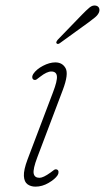

<svg xmlns="http://www.w3.org/2000/svg" viewBox="-20 -690 391 717"><path d="M127.5 -26Q141.5 -26 168.5 -45.5Q175.5 -51 181.5 -55.2Q187.5 -59.5 193.5 -56.5Q198 -54.5 198.5 -48.2Q199 -42 195 -35.5Q185.5 -21 161.5 -7Q137.5 7 112.5 7Q95 7 82.8 -1.8Q70.5 -10.5 69.2 -32.8Q68 -55 83 -95L178 -345.5Q194.5 -388.5 192.5 -405.8Q190.5 -423 171.5 -423Q155 -423 130 -403.5Q123.5 -398.5 117.5 -394Q111.5 -389.5 105.5 -392.5Q101 -395 100.5 -401Q100 -407 104 -413.5Q116 -431.5 140.5 -444.2Q165 -457 186.5 -457Q213 -457 225 -435.2Q237 -413.5 214.5 -354L119.5 -103Q102.5 -58 105.8 -42Q109 -26 127.5 -26ZM285 -634Q302.5 -652 314.2 -661.8Q326 -671.5 338 -669Q347 -667 350 -659.8Q353 -652.5 349.5 -643.5Q345.5 -634 335 -625.2Q324.5 -616.5 311.5 -607L203 -528.5Q195.5 -523.5 191.5 -528Q189 -530.5 191 -534.5Q193 -538.5 196 -542Z"/></svg>

Font: Fraunces 9pt S100 Thin
Style: Italic
Weight: 100
Italic angle: -16°
Version: Version 1.000; ttfautohint (v1.8.3)